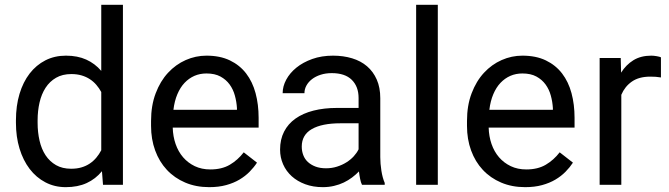

<svg xmlns="http://www.w3.org/2000/svg" viewBox="-20 -770 2789 800"><path d="M46.4 -268.6Q46.4 -329.1 61.3 -378.7Q76.2 -428.2 103.5 -463.6Q130.9 -499 169.2 -518.6Q207.5 -538.1 254.9 -538.1Q303.2 -538.1 339.4 -521.7Q375.5 -505.4 401.9 -474.6V-750H492.2V0H409.2L404.8 -56.6Q378.4 -24.4 341.3 -7.3Q304.2 9.8 253.9 9.8Q207.5 9.8 169.2 -10.3Q130.9 -30.3 103.5 -66.2Q76.2 -102.1 61.3 -151.1Q46.4 -200.2 46.4 -258.3ZM136.7 -258.3Q136.7 -218.8 144.8 -183.8Q152.8 -148.9 169.9 -123Q187 -97.2 213.4 -82Q239.7 -66.9 276.4 -66.9Q300.3 -66.9 319.3 -72.5Q338.4 -78.1 353.8 -88.4Q369.1 -98.6 381.1 -112.8Q393.1 -127 401.9 -144V-386.7Q393.1 -402.8 381.3 -416.5Q369.6 -430.2 354.2 -440.2Q338.9 -450.2 319.8 -455.8Q300.8 -461.4 277.3 -461.4Q240.2 -461.4 213.6 -446Q187 -430.7 169.9 -404.3Q152.8 -377.9 144.8 -343Q136.7 -308.1 136.7 -268.6Z M851.6 9.8Q796.4 9.8 751.7 -9.3Q707 -28.3 675.3 -62.3Q643.6 -96.2 626.5 -143.1Q609.4 -189.9 609.4 -245.6V-266.1Q609.4 -330.6 628.7 -381.3Q647.9 -432.1 680.2 -466.8Q712.4 -501.5 753.9 -519.8Q795.4 -538.1 840.3 -538.1Q897 -538.1 938 -518.3Q979 -498.5 1005.6 -463.9Q1032.2 -429.2 1044.9 -381.8Q1057.6 -334.5 1057.6 -278.8V-238.3H699.7Q700.7 -201.7 711.7 -169.9Q722.7 -138.2 742.9 -114.7Q763.2 -91.3 791.7 -77.6Q820.3 -64 856.4 -64Q904.3 -64 937.5 -83.5Q970.7 -103 995.6 -135.3L1050.8 -92.3Q1038.1 -72.8 1020 -54.4Q1002 -36.1 977.8 -21.7Q953.6 -7.3 922.4 1.2Q891.1 9.8 851.6 9.8ZM840.3 -463.9Q813 -463.9 790 -453.9Q767.1 -443.8 749 -424.8Q731 -405.8 719 -377.4Q707 -349.1 702.6 -312.5H967.3V-319.3Q965.8 -345.7 958.7 -371.6Q951.7 -397.5 936.8 -418Q921.9 -438.5 898.4 -451.2Q875 -463.9 840.3 -463.9Z M1488.3 0Q1483.4 -9.8 1480.5 -24.7Q1477.5 -39.6 1475.6 -55.7Q1462.9 -42.5 1447 -30.5Q1431.2 -18.6 1412.4 -9.5Q1393.6 -0.5 1371.6 4.6Q1349.6 9.8 1325.2 9.8Q1284.7 9.8 1251.7 -2.4Q1218.8 -14.6 1195.6 -35.6Q1172.4 -56.6 1159.7 -85.2Q1147 -113.8 1147 -146.5Q1147 -189 1163.6 -221.4Q1180.2 -253.9 1211.2 -275.9Q1242.2 -297.9 1286.1 -309.1Q1330.1 -320.3 1384.3 -320.3H1474.1V-361.8Q1474.1 -409.2 1445.8 -437.3Q1417.5 -465.3 1362.3 -465.3Q1336.9 -465.3 1315.9 -458.5Q1294.9 -451.7 1280 -440.2Q1265.1 -428.7 1256.8 -413.6Q1248.5 -398.4 1248.5 -381.8H1157.7Q1157.7 -410.2 1172.6 -438Q1187.5 -465.8 1214.8 -488Q1242.2 -510.3 1281 -524.2Q1319.8 -538.1 1367.7 -538.1Q1410.6 -538.1 1447 -527.1Q1483.4 -516.1 1509.3 -493.9Q1535.2 -471.7 1549.8 -438.5Q1564.5 -405.3 1564.5 -360.8V-115.2Q1564.5 -88.4 1569.1 -58.8Q1573.7 -29.3 1583 -7.8V0ZM1338.4 -68.8Q1362.8 -68.8 1384.3 -75.7Q1405.8 -82.5 1423.3 -93.5Q1440.9 -104.5 1453.9 -118.7Q1466.8 -132.8 1474.1 -147.9V-256.3H1398.9Q1321.3 -256.3 1279.3 -232.2Q1237.3 -208 1237.3 -159.2Q1237.3 -140.1 1243.7 -123.5Q1250 -106.9 1262.9 -95Q1275.9 -83 1294.7 -75.9Q1313.5 -68.8 1338.4 -68.8Z M1804.2 0H1713.9V-750H1804.2Z M2168 9.8Q2112.8 9.8 2068.1 -9.3Q2023.4 -28.3 1991.7 -62.3Q1960 -96.2 1942.9 -143.1Q1925.8 -189.9 1925.8 -245.6V-266.1Q1925.8 -330.6 1945.1 -381.3Q1964.4 -432.1 1996.6 -466.8Q2028.8 -501.5 2070.3 -519.8Q2111.8 -538.1 2156.7 -538.1Q2213.4 -538.1 2254.4 -518.3Q2295.4 -498.5 2322 -463.9Q2348.6 -429.2 2361.3 -381.8Q2374 -334.5 2374 -278.8V-238.3H2016.1Q2017.1 -201.7 2028.1 -169.9Q2039.1 -138.2 2059.3 -114.7Q2079.6 -91.3 2108.2 -77.6Q2136.7 -64 2172.9 -64Q2220.7 -64 2253.9 -83.5Q2287.1 -103 2312 -135.3L2367.2 -92.3Q2354.5 -72.8 2336.4 -54.4Q2318.4 -36.1 2294.2 -21.7Q2270 -7.3 2238.8 1.2Q2207.5 9.8 2168 9.8ZM2156.7 -463.9Q2129.4 -463.9 2106.4 -453.9Q2083.5 -443.8 2065.4 -424.8Q2047.4 -405.8 2035.4 -377.4Q2023.4 -349.1 2019 -312.5H2283.7V-319.3Q2282.2 -345.7 2275.1 -371.6Q2268.1 -397.5 2253.2 -418Q2238.3 -438.5 2214.8 -451.2Q2191.4 -463.9 2156.7 -463.9Z M2733.9 -447.3Q2722.2 -449.2 2712.2 -450Q2702.1 -450.7 2689.5 -450.7Q2642.6 -450.7 2613 -430.2Q2583.5 -409.7 2568.8 -375V0H2478.5V-528.3H2566.4L2567.9 -467.3Q2588.4 -500 2619.1 -519Q2649.9 -538.1 2693.8 -538.1Q2703.6 -538.1 2716.3 -535.9Q2729 -533.7 2733.9 -531.2Z"/></svg>

Font: Nahid FD
Style: FD
Weight: 400
Foundry: DejaVu fonts team - Redesigned by Saber Rastikerdar
Version: Version 0.3.0